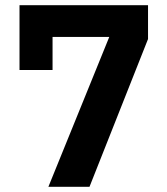

<svg xmlns="http://www.w3.org/2000/svg" viewBox="-20 -718 640 738"><path d="M324 0 549 -568V-698H55V-449H182V-576H400L166 0Z"/></svg>

Font: IBM Plex Devanagari
Style: Bold
Weight: 700
Designer: Mike Abbink, Paul van der Laan, Pieter van Rosmalen, Erin McLaughlin
Foundry: Bold Monday
Version: Version 1.0